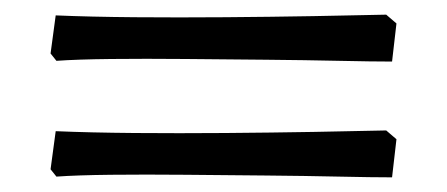

<svg xmlns="http://www.w3.org/2000/svg" viewBox="-20 -377 610 262"><path d="M57 -294 49 -304 56 -356Q103 -354 163.5 -353.5Q224 -353 287.5 -353.5Q351 -354 408 -355Q465 -356 507 -357L521 -345L515 -293Q488 -293 442.5 -294Q397 -295 342.5 -295.5Q288 -296 233 -296.5Q178 -297 131.5 -296.5Q85 -296 57 -294ZM57 -136 49 -146 56 -198Q103 -196 163.5 -195.5Q224 -195 287.5 -195.5Q351 -196 408 -197Q465 -198 507 -199L521 -187L515 -135Q488 -135 442.5 -136Q397 -137 342.5 -137.5Q288 -138 233 -138.5Q178 -139 131.5 -138.5Q85 -138 57 -136Z"/></svg>

Font: Labrada Medium
Style: Regular
Weight: 500
Designer: Mercedes Jáuregui
Foundry: Omnibus-Type Team
Version: Version 1.000; ttfautohint (v1.8.4.7-5d5b)